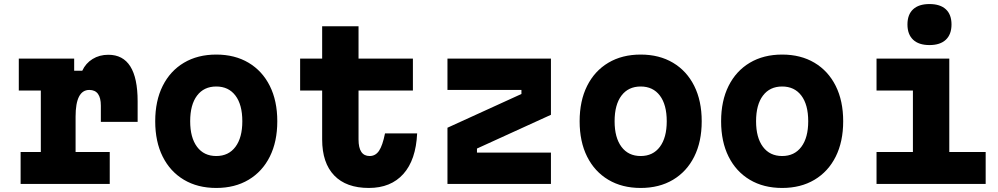

<svg xmlns="http://www.w3.org/2000/svg" viewBox="-20 -910 4940 950"><path d="M73 -620H347V-560H387Q404 -597 438 -618Q472 -639 516 -639Q661 -639 661 -409V-307H479V-387Q479 -465 422 -465Q354 -465 354 -333V-158H523V0H82V-158H182V-462H73Z M1050 20Q958 20 890 -20.5Q822 -61 785 -135Q748 -209 748 -310Q748 -411 785 -485Q822 -559 890 -599.5Q958 -640 1050 -640Q1142 -640 1210 -599.5Q1278 -559 1315 -485Q1352 -411 1352 -310Q1352 -209 1315 -135Q1278 -61 1210 -20.5Q1142 20 1050 20ZM1050 -138Q1111 -138 1145 -183.5Q1179 -229 1179 -310Q1179 -392 1145 -437Q1111 -482 1050 -482Q989 -482 955 -437Q921 -392 921 -310Q921 -229 955 -183.5Q989 -138 1050 -138Z M1754 -780V-620H2023V-462H1754V-220Q1754 -138 1809 -138Q1838 -138 1855.5 -164Q1873 -190 1885 -250H2044Q2038 -119 1976 -49.5Q1914 20 1805 20Q1693 20 1633.5 -42Q1574 -104 1574 -220V-462H1465V-620H1574V-780Z M2194 -620H2706V-342L2340 -175V-155H2706V0H2194V-278L2560 -445V-465H2194Z M3150 20Q3058 20 2990 -20.5Q2922 -61 2885 -135Q2848 -209 2848 -310Q2848 -411 2885 -485Q2922 -559 2990 -599.5Q3058 -640 3150 -640Q3242 -640 3310 -599.5Q3378 -559 3415 -485Q3452 -411 3452 -310Q3452 -209 3415 -135Q3378 -61 3310 -20.5Q3242 20 3150 20ZM3150 -138Q3211 -138 3245 -183.5Q3279 -229 3279 -310Q3279 -392 3245 -437Q3211 -482 3150 -482Q3089 -482 3055 -437Q3021 -392 3021 -310Q3021 -229 3055 -183.5Q3089 -138 3150 -138Z M3850 20Q3758 20 3690 -20.5Q3622 -61 3585 -135Q3548 -209 3548 -310Q3548 -411 3585 -485Q3622 -559 3690 -599.5Q3758 -640 3850 -640Q3942 -640 4010 -599.5Q4078 -559 4115 -485Q4152 -411 4152 -310Q4152 -209 4115 -135Q4078 -61 4010 -20.5Q3942 20 3850 20ZM3850 -138Q3911 -138 3945 -183.5Q3979 -229 3979 -310Q3979 -392 3945 -437Q3911 -482 3850 -482Q3789 -482 3755 -437Q3721 -392 3721 -310Q3721 -229 3755 -183.5Q3789 -138 3850 -138Z M4317 -620H4677V-158H4857V0H4317V-158H4497V-462H4317ZM4579 -687Q4526 -687 4498 -713.5Q4470 -740 4470 -789Q4470 -838 4498 -864Q4526 -890 4579 -890Q4632 -890 4660 -864Q4688 -838 4688 -789Q4688 -740 4660 -713.5Q4632 -687 4579 -687Z"/></svg>

Font: Martian Mono ExtraBold
Style: Regular
Weight: 800
Monospace: yes
Designer: Roman Shamin
Foundry: Evil Martians
Version: Version 1.000; ttfautohint (v1.8.4.7-5d5b)